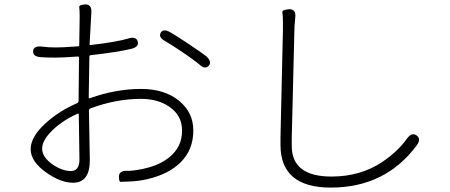

<svg xmlns="http://www.w3.org/2000/svg" viewBox="-20 -808 2040 870"><path d="M311 20Q255 20 190 -26Q119 -76 119 -132Q119 -188 186 -249Q246 -304 328 -340Q336 -343 336 -351L338 -547Q338 -552 333 -552L271 -548Q252 -547 233 -547Q186 -547 164 -549Q128 -552 130 -577Q133 -601 169 -597Q197 -593 233 -593Q251 -593 269 -594L333 -598Q339 -598 339 -604L341 -730Q341 -764 339 -775Q337 -786 366 -788Q396 -789 394 -752L386 -608Q386 -603 391 -604Q511 -618 563 -634Q597 -644 604 -620Q611 -596 576 -587Q516 -572 391 -558Q385 -557 385 -551L382 -366Q382 -361 387 -363Q505 -405 619 -405Q725 -405 790.5 -352Q856 -299 856 -217Q856 -129 798 -72Q745 -19 647 4Q605 14 550 15Q532 16 526 16Q519 16 519 -9Q520 -35 556 -34Q580 -33 624 -42Q703 -58 749 -97Q805 -143 805 -216Q805 -284 749 -323Q697 -360 619 -360Q506 -360 390 -317Q383 -314 383 -306L387 -82Q387 20 311 20ZM340 -86 337 -290Q337 -295 332 -293Q266 -264 218.5 -218.5Q171 -173 171 -134.5Q171 -96 218 -63Q262 -33 301 -33Q340 -33 340 -86ZM925 -509Q908 -492 882 -517Q876 -523 824 -560Q809 -570 794 -580Q751 -609 728 -622Q697 -639 708 -659Q719 -680 751 -662Q775 -649 839 -606Q907 -560 916 -552Q942 -527 925 -509Z M1479 42Q1251 42 1251 -151Q1251 -169 1251 -187L1262 -671Q1262 -689 1262 -707Q1262 -739 1259.5 -751.5Q1257 -764 1289 -766Q1322 -768 1318 -730L1316 -706Q1314 -689 1314 -672L1302 -183Q1302 -165 1302 -147Q1302 -8 1482 -8Q1613 -8 1712 -74Q1784 -123 1825 -181Q1846 -210 1868 -194Q1890 -178 1868 -149Q1726 42 1479 42Z"/></svg>

Font: Resource Han Rounded JP Light
Style: Regular
Weight: 300
Designer: Cyano Hao (round all glyphs); Ryoko NISHIZUKA 西塚涼子 (kana, bopomofo & ideographs); Paul D. Hunt (Latin, Greek & Cyrillic)
Foundry: Cyano Hao
Version: 0.990